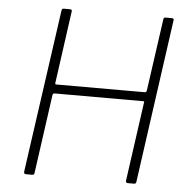

<svg xmlns="http://www.w3.org/2000/svg" viewBox="-53 -794 842 847"><g transform="rotate(5 368.5 -371.0)"><path d="M579 -366H187Q181 -366 179 -359L130 -8Q129 0 120 0H93Q88 0 85.5 -3Q83 -6 84 -11L186 -733Q187 -742 195 -742H223Q234 -742 231 -731L187 -414Q186 -408 187.5 -407Q189 -406 194 -406H582Q591 -406 592 -415L637 -734Q638 -742 645 -742H674Q685 -742 682 -731L581 -9Q580 0 572 0H545Q534 0 535 -10L584 -360Q585 -364 584 -365Q583 -366 579 -366Z"/></g></svg>

Font: Libre Franklin Thin
Style: Italic
Weight: 100
Italic angle: -8°
Designer: Pablo Impallari, Rodrigo Fuenzalida, Nhung Nguyen
Foundry: Impallari Type
Version: Version 3.000